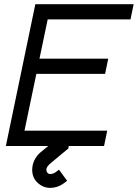

<svg xmlns="http://www.w3.org/2000/svg" viewBox="-20 -704 665 926"><path d="M155.3 -347.7 98.1 -73.7H497.1L481.9 0H8.3L150.4 -683.6H624.5L609.4 -610.4H210L170.4 -420.9H502L486.8 -347.7ZM287.6 180.2Q257.8 202.1 222.2 202.1Q188.5 202.1 161.9 178Q135.3 153.8 135.3 115.2Q135.3 89.8 146.5 67.6Q157.7 45.4 175.3 30.8L240.2 -22.9L243.2 -39.6H317.9L309.6 12.2L226.1 81.5Q203.6 100.1 203.6 113.8Q203.6 123 208.7 129.2Q213.9 135.3 222.2 135.3Q236.3 135.3 249.5 125.5L264.6 114.3L303.7 168Z"/></svg>

Font: Anka/Coder
Style: Italic
Weight: 400
Italic angle: -12°
Monospace: yes
Version: Version 001.100